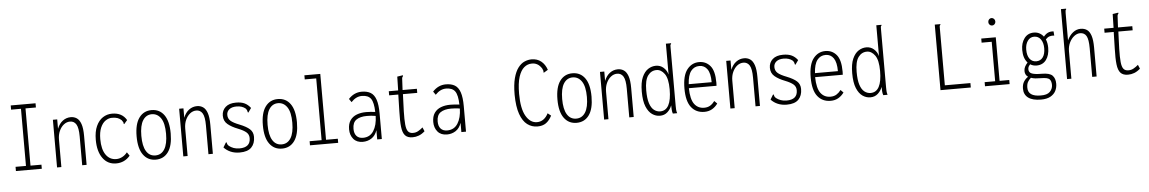

<svg xmlns="http://www.w3.org/2000/svg" viewBox="-38 -1156 10875 1818"><g transform="rotate(-5 5400.0 -246.5)"><path d="M71 0V-40H170V-583H76V-623H312V-583H213V-39H317V0Z M462 0V-453H503V-364Q522 -412 556 -437.5Q590 -463 633 -463Q664 -463 689 -446.5Q714 -430 728.5 -389.5Q743 -349 743 -275V0H701V-273Q701 -356 680.5 -389Q660 -422 622 -422Q590 -422 563 -401Q536 -380 519.5 -343.5Q503 -307 503 -261V0Z M1024 11Q943 11 896.5 -53.5Q850 -118 850 -228Q850 -306 873.5 -358Q897 -410 936.5 -436Q976 -462 1025 -462Q1120 -462 1162 -389L1137 -360L1131 -353L1126 -358Q1127 -365 1124 -372Q1121 -379 1111 -392Q1094 -408 1073.5 -415.5Q1053 -423 1021 -423Q988 -423 958.5 -402.5Q929 -382 911 -339.5Q893 -297 893 -231Q893 -134 929.5 -82Q966 -30 1028 -30Q1057 -30 1084.5 -44Q1112 -58 1133 -85L1156 -51Q1130 -20 1096.5 -4.5Q1063 11 1024 11Z M1400 8Q1325 8 1281.5 -51.5Q1238 -111 1238 -227Q1238 -344 1281.5 -403.5Q1325 -463 1400 -463Q1476 -463 1519 -403.5Q1562 -344 1562 -227Q1562 -111 1519 -51.5Q1476 8 1400 8ZM1400 -32Q1456 -32 1487 -81.5Q1518 -131 1518 -228Q1518 -327 1486 -375Q1454 -423 1400 -424Q1345 -424 1314 -375Q1283 -326 1283 -228Q1283 -131 1313.5 -81.5Q1344 -32 1400 -32Z M1662 0V-453H1703V-364Q1722 -412 1756 -437.5Q1790 -463 1833 -463Q1864 -463 1889 -446.5Q1914 -430 1928.5 -389.5Q1943 -349 1943 -275V0H1901V-273Q1901 -356 1880.5 -389Q1860 -422 1822 -422Q1790 -422 1763 -401Q1736 -380 1719.5 -343.5Q1703 -307 1703 -261V0Z M2198 10Q2150 10 2112.5 -6Q2075 -22 2048 -51L2072 -91L2077 -98L2083 -94Q2083 -88 2086 -80.5Q2089 -73 2100 -62Q2119 -47 2143.5 -38Q2168 -29 2199 -29Q2303 -29 2303 -118Q2303 -152 2278.5 -173.5Q2254 -195 2201 -216Q2141 -239 2104.5 -269.5Q2068 -300 2068 -351Q2068 -401 2103 -432.5Q2138 -464 2203 -464Q2253 -464 2285 -448.5Q2317 -433 2341 -401L2317 -367L2311 -359L2306 -364Q2305 -370 2303 -378Q2301 -386 2291 -399Q2258 -427 2205 -427Q2160 -427 2135.5 -407Q2111 -387 2111 -355Q2111 -320 2135.5 -298Q2160 -276 2220 -253Q2283 -228 2314 -200Q2345 -172 2345 -126Q2345 -63 2309.5 -26.5Q2274 10 2198 10Z M2600 8Q2525 8 2481.5 -51.5Q2438 -111 2438 -227Q2438 -344 2481.5 -403.5Q2525 -463 2600 -463Q2676 -463 2719 -403.5Q2762 -344 2762 -227Q2762 -111 2719 -51.5Q2676 8 2600 8ZM2600 -32Q2656 -32 2687 -81.5Q2718 -131 2718 -228Q2718 -327 2686 -375Q2654 -423 2600 -424Q2545 -424 2514 -375Q2483 -326 2483 -228Q2483 -131 2513.5 -81.5Q2544 -32 2600 -32Z M2866 0V-39H2980V-626H2871V-665H3022V-39H3134V0Z M3368 11Q3310 11 3279 -26Q3248 -63 3248 -118Q3248 -171 3271 -204Q3294 -237 3333.5 -252Q3373 -267 3422 -267Q3440 -267 3463.5 -265.5Q3487 -264 3509 -261Q3507 -351 3481.5 -387Q3456 -423 3396 -423Q3340 -423 3294 -373L3272 -405Q3325 -463 3398 -463Q3449 -463 3482.5 -443Q3516 -423 3532.5 -374.5Q3549 -326 3549 -242V0H3505V-88Q3488 -37 3451 -13Q3414 11 3368 11ZM3290 -119Q3290 -75 3311.5 -51Q3333 -27 3373 -27Q3439 -27 3473.5 -81Q3508 -135 3510 -223Q3490 -227 3467.5 -228.5Q3445 -230 3427 -230Q3363 -230 3326.5 -205Q3290 -180 3290 -119Z M3841 9Q3794 9 3770.5 -16.5Q3747 -42 3740.5 -98.5Q3734 -155 3737 -248L3741 -406H3654V-445H3743L3746 -576L3791 -583L3800 -584L3801 -577Q3796 -572 3793 -565Q3790 -558 3790 -541L3785 -445H3921V-406H3785L3779 -243Q3777 -163 3781.5 -117Q3786 -71 3801.5 -51.5Q3817 -32 3847 -32Q3874 -31 3898 -44.5Q3922 -58 3942 -76L3958 -38Q3930 -13 3901 -2Q3872 9 3841 9Z M4168 11Q4110 11 4079 -26Q4048 -63 4048 -118Q4048 -171 4071 -204Q4094 -237 4133.5 -252Q4173 -267 4222 -267Q4240 -267 4263.5 -265.5Q4287 -264 4309 -261Q4307 -351 4281.5 -387Q4256 -423 4196 -423Q4140 -423 4094 -373L4072 -405Q4125 -463 4198 -463Q4249 -463 4282.5 -443Q4316 -423 4332.5 -374.5Q4349 -326 4349 -242V0H4305V-88Q4288 -37 4251 -13Q4214 11 4168 11ZM4090 -119Q4090 -75 4111.5 -51Q4133 -27 4173 -27Q4239 -27 4273.5 -81Q4308 -135 4310 -223Q4290 -227 4267.5 -228.5Q4245 -230 4227 -230Q4163 -230 4126.5 -205Q4090 -180 4090 -119Z M5028 10Q4974 10 4931.5 -22Q4889 -54 4864 -124Q4839 -194 4838 -308Q4838 -403 4854.5 -465Q4871 -527 4898.5 -563Q4926 -599 4959.5 -613.5Q4993 -628 5026 -628Q5080 -628 5117 -598.5Q5154 -569 5172 -516L5139 -496L5132 -492L5128 -498Q5131 -504 5129 -511Q5127 -518 5120 -533Q5100 -564 5076 -576.5Q5052 -589 5025 -588Q4985 -588 4952.5 -561Q4920 -534 4900.5 -474Q4881 -414 4881 -313Q4881 -172 4922 -101.5Q4963 -31 5027 -31Q5062 -31 5089 -50.5Q5116 -70 5134 -106L5165 -81Q5141 -35 5109 -12.5Q5077 10 5028 10Z M5400 8Q5325 8 5281.5 -51.5Q5238 -111 5238 -227Q5238 -344 5281.5 -403.5Q5325 -463 5400 -463Q5476 -463 5519 -403.5Q5562 -344 5562 -227Q5562 -111 5519 -51.5Q5476 8 5400 8ZM5400 -32Q5456 -32 5487 -81.5Q5518 -131 5518 -228Q5518 -327 5486 -375Q5454 -423 5400 -424Q5345 -424 5314 -375Q5283 -326 5283 -228Q5283 -131 5313.5 -81.5Q5344 -32 5400 -32Z M5662 0V-453H5703V-364Q5722 -412 5756 -437.5Q5790 -463 5833 -463Q5864 -463 5889 -446.5Q5914 -430 5928.5 -389.5Q5943 -349 5943 -275V0H5901V-273Q5901 -356 5880.5 -389Q5860 -422 5822 -422Q5790 -422 5763 -401Q5736 -380 5719.5 -343.5Q5703 -307 5703 -261V0Z M6192 10Q6153 10 6118.5 -13.5Q6084 -37 6062 -90Q6040 -143 6040 -232Q6040 -319 6062.5 -369.5Q6085 -420 6120 -442.5Q6155 -465 6194 -465Q6236 -465 6266 -438.5Q6296 -412 6307 -372V-665H6356V-658Q6350 -654 6348.5 -647Q6347 -640 6348 -624V-71Q6348 -53 6349 -35.5Q6350 -18 6356 0H6315Q6309 -16 6307.5 -38.5Q6306 -61 6306 -79Q6293 -43 6264 -16.5Q6235 10 6192 10ZM6198 -31Q6305 -31 6305 -231Q6305 -334 6272.5 -379Q6240 -424 6196 -424Q6146 -424 6114.5 -381Q6083 -338 6083 -241Q6083 -163 6098 -117.5Q6113 -72 6139.5 -51.5Q6166 -31 6198 -31Z M6615 10Q6536 10 6490.5 -47.5Q6445 -105 6445 -226Q6445 -349 6490 -406.5Q6535 -464 6605 -464Q6669 -464 6710 -416Q6751 -368 6751 -256Q6751 -241 6750 -226H6487Q6489 -120 6523 -74.5Q6557 -29 6616 -29Q6650 -29 6674 -44Q6698 -59 6716 -84L6742 -58Q6719 -26 6687.5 -8Q6656 10 6615 10ZM6489 -264H6707Q6707 -348 6679.5 -387.5Q6652 -427 6604 -427Q6554 -427 6524 -388Q6494 -349 6489 -264Z M6862 0V-453H6903V-364Q6922 -412 6956 -437.5Q6990 -463 7033 -463Q7064 -463 7089 -446.5Q7114 -430 7128.5 -389.5Q7143 -349 7143 -275V0H7101V-273Q7101 -356 7080.5 -389Q7060 -422 7022 -422Q6990 -422 6963 -401Q6936 -380 6919.5 -343.5Q6903 -307 6903 -261V0Z M7398 10Q7350 10 7312.5 -6Q7275 -22 7248 -51L7272 -91L7277 -98L7283 -94Q7283 -88 7286 -80.5Q7289 -73 7300 -62Q7319 -47 7343.5 -38Q7368 -29 7399 -29Q7503 -29 7503 -118Q7503 -152 7478.5 -173.5Q7454 -195 7401 -216Q7341 -239 7304.5 -269.5Q7268 -300 7268 -351Q7268 -401 7303 -432.5Q7338 -464 7403 -464Q7453 -464 7485 -448.5Q7517 -433 7541 -401L7517 -367L7511 -359L7506 -364Q7505 -370 7503 -378Q7501 -386 7491 -399Q7458 -427 7405 -427Q7360 -427 7335.5 -407Q7311 -387 7311 -355Q7311 -320 7335.5 -298Q7360 -276 7420 -253Q7483 -228 7514 -200Q7545 -172 7545 -126Q7545 -63 7509.5 -26.5Q7474 10 7398 10Z M7815 10Q7736 10 7690.5 -47.5Q7645 -105 7645 -226Q7645 -349 7690 -406.5Q7735 -464 7805 -464Q7869 -464 7910 -416Q7951 -368 7951 -256Q7951 -241 7950 -226H7687Q7689 -120 7723 -74.5Q7757 -29 7816 -29Q7850 -29 7874 -44Q7898 -59 7916 -84L7942 -58Q7919 -26 7887.5 -8Q7856 10 7815 10ZM7689 -264H7907Q7907 -348 7879.5 -387.5Q7852 -427 7804 -427Q7754 -427 7724 -388Q7694 -349 7689 -264Z M8192 10Q8153 10 8118.5 -13.5Q8084 -37 8062 -90Q8040 -143 8040 -232Q8040 -319 8062.5 -369.5Q8085 -420 8120 -442.5Q8155 -465 8194 -465Q8236 -465 8266 -438.5Q8296 -412 8307 -372V-665H8356V-658Q8350 -654 8348.5 -647Q8347 -640 8348 -624V-71Q8348 -53 8349 -35.5Q8350 -18 8356 0H8315Q8309 -16 8307.5 -38.5Q8306 -61 8306 -79Q8293 -43 8264 -16.5Q8235 10 8192 10ZM8198 -31Q8305 -31 8305 -231Q8305 -334 8272.5 -379Q8240 -424 8196 -424Q8146 -424 8114.5 -381Q8083 -338 8083 -241Q8083 -163 8098 -117.5Q8113 -72 8139.5 -51.5Q8166 -31 8198 -31Z M8859 -623H8912V-616Q8906 -612 8904.5 -605Q8903 -598 8904 -582V-42H9147V0H8859Z M9282 0V-39H9382V-414H9286V-453H9424V-39H9516V0ZM9399 -567Q9386 -567 9376 -577Q9366 -587 9366 -602Q9366 -617 9375.5 -627.5Q9385 -638 9399 -638Q9413 -638 9423 -627.5Q9433 -617 9433 -602Q9433 -587 9423 -577Q9413 -567 9399 -567Z M9786 -153Q9752 -153 9726 -170Q9714 -157 9709.5 -147Q9705 -137 9705 -124Q9705 -93 9734.5 -82Q9764 -71 9827 -71Q9903 -71 9929.5 -43Q9956 -15 9956 35Q9956 71 9940.5 102Q9925 133 9890.5 152.5Q9856 172 9800 172Q9720 172 9679 141.5Q9638 111 9638 55Q9638 14 9655 -12.5Q9672 -39 9696 -54Q9667 -74 9667 -111Q9667 -133 9676.5 -151.5Q9686 -170 9703 -189Q9663 -232 9663 -311Q9663 -378 9696 -422Q9729 -466 9786 -466Q9816 -466 9839.5 -453.5Q9863 -441 9879 -419Q9898 -443 9920.5 -453.5Q9943 -464 9974 -461L9977 -421Q9952 -424 9932 -417.5Q9912 -411 9895 -392Q9910 -356 9910 -311Q9910 -240 9877.5 -196.5Q9845 -153 9786 -153ZM9786 -193Q9827 -193 9849.5 -224Q9872 -255 9872 -310Q9872 -362 9849 -394.5Q9826 -427 9786 -427Q9747 -427 9724 -394Q9701 -361 9701 -311Q9701 -254 9724.5 -223.5Q9748 -193 9786 -193ZM9680 49Q9680 133 9800 133Q9861 134 9887.5 107.5Q9914 81 9915 44Q9915 5 9897 -12.5Q9879 -30 9816 -30Q9788 -30 9764.5 -32.5Q9741 -35 9722 -42Q9702 -25 9691 -4.5Q9680 16 9680 49Z M10062 -665H10111V-658Q10106 -654 10104.5 -647Q10103 -640 10103 -624V-364Q10124 -410 10157.5 -436.5Q10191 -463 10231 -463Q10266 -463 10291 -446Q10316 -429 10329.5 -388Q10343 -347 10343 -275V0H10301V-273Q10301 -356 10282 -389Q10263 -422 10222 -422Q10193 -422 10165.5 -400.5Q10138 -379 10120.5 -342.5Q10103 -306 10103 -261V0H10062Z M10641 9Q10594 9 10570.5 -16.5Q10547 -42 10540.5 -98.5Q10534 -155 10537 -248L10541 -406H10454V-445H10543L10546 -576L10591 -583L10600 -584L10601 -577Q10596 -572 10593 -565Q10590 -558 10590 -541L10585 -445H10721V-406H10585L10579 -243Q10577 -163 10581.5 -117Q10586 -71 10601.5 -51.5Q10617 -32 10647 -32Q10674 -31 10698 -44.5Q10722 -58 10742 -76L10758 -38Q10730 -13 10701 -2Q10672 9 10641 9Z"/></g></svg>

Font: Inconsolata Condensed Light
Style: Regular
Weight: 300
Width: 3
Monospace: yes
Designer: Raph Levien, Cyreal, Brenton Simpson
Foundry: Raph Levien, Cyreal, Google
Version: Version 3.001; ttfautohint (v1.8.2.53-6de2)